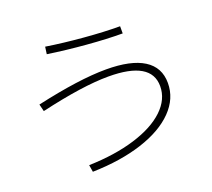

<svg xmlns="http://www.w3.org/2000/svg" viewBox="-126 -897 1190 1080"><g transform="rotate(-20 469.0 -357.5)"><path d="M775.4 -304.7Q775.4 -455.1 519.5 -455.1Q365.2 -455.1 112.3 -396.5L101.6 -439.5Q359.4 -497.1 520.5 -497.1Q669.4 -497.1 745.8 -449Q822.3 -400.9 822.3 -306.6Q822.3 -213.9 751.5 -141.4Q680.7 -68.8 552 -27.1Q423.3 14.6 254.9 18.6L248 -23.4Q404.3 -27.8 523.9 -64.5Q643.6 -101.1 709.5 -163.6Q775.4 -226.1 775.4 -304.7ZM237.3 -691.4 243.2 -734.4Q346.2 -718.3 465.8 -708.3Q585.4 -698.2 678.7 -698.2V-655.3Q586.9 -655.3 465.8 -665.3Q344.7 -675.3 237.3 -691.4Z"/></g></svg>

Font: Pretendard ExtraLight
Style: Regular
Weight: 200
Designer: Base glyphs from Inter by Rasmus Andersson; Hangeul glyphs from Noto Sans CJK(Source Han Sans) by Jang Soo-young and Kan
Foundry: Kil Hyung-jin
Version: Version 1.309